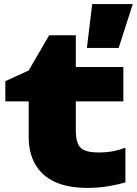

<svg xmlns="http://www.w3.org/2000/svg" viewBox="-20 -900 668 937"><path d="M6 -405V-504L120 -556L220 -728H350V-573H582V-405H350V-262Q350 -204 372.5 -180Q395 -156 461 -156Q502 -156 534 -162.5Q566 -169 592 -179V-10Q560 0 511 8.5Q462 17 408 17Q310 17 246.5 -13Q183 -43 151.5 -99Q120 -155 120 -231V-405ZM430 -880H628L559 -666H404Z"/></svg>

Font: Unbounded ExtraBold
Style: Regular
Weight: 800
Designer: Luke Prowse, Jean-Baptiste Morizot, Fátima Lázaro, Florian Runge
Foundry: NaN
Version: Version 1.701;gftools[0.9.28.dev5+ged2979d]